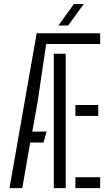

<svg xmlns="http://www.w3.org/2000/svg" viewBox="-20 -972 567 992"><path d="M29 0 169.5 -800H497.5V-744.5H218.5L175.5 -453L147 -292H220.5L204.5 -235.5H136L95 0ZM369.5 0V-56.5H497.5V0ZM258 0V-694.5H319.5V0ZM369.5 -373V-429.5H487.5V-373ZM281.5 -840 362 -951.5H413L332 -840Z"/></svg>

Font: Big Shoulders Stencil Text Thin Light
Style: Regular
Weight: 300
Version: Version 2.001